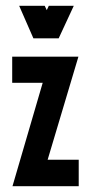

<svg xmlns="http://www.w3.org/2000/svg" viewBox="-20 -643 309 661"><path d="M22 -448H250L144 -93H251V-2H23L127 -358H22ZM95 -511 46 -623H134L141 -608Q143 -612 144.5 -615.5Q146 -619 148 -623H234L182 -511Z"/></svg>

Font: Fundamental  Brigade Condensed
Style: Regular
Weight: 400
Width: 3
Designer: Peter Wiegel, original typeface by Carl Albert Fahrenwaldt 1901
Foundry: Peter Wiegel
Version: Version 0.000 2012 initial release